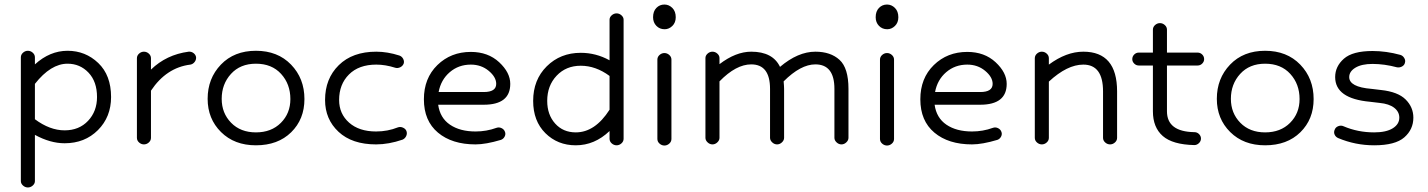

<svg xmlns="http://www.w3.org/2000/svg" viewBox="-20 -629 6300 847"><path d="M72 170V-376Q72 -388 81.5 -396.5Q91 -405 103 -405Q115 -405 124.5 -396.5Q134 -388 134 -376V-345Q200 -405 278 -405Q357 -405 413.5 -351Q470 -297 470 -201Q470 -113 412 -55Q354 3 265 3Q202 3 134 -34V170Q134 181 124.5 189.5Q115 198 103 198Q91 198 81.5 189.5Q72 181 72 170ZM278 -348Q204 -348 134 -259V-103Q200 -54 265 -54Q329 -54 368.5 -96Q408 -138 408 -201Q408 -269 370.5 -308.5Q333 -348 278 -348Z M584 -21V-372Q584 -384 593.5 -392.5Q603 -401 615 -401Q627 -401 636.5 -392.5Q646 -384 646 -372V-322Q714 -388 812 -401Q824 -402 833.5 -395Q843 -388 845 -377Q846 -365 838.5 -355.5Q831 -346 820 -344Q714 -331 646 -229V-21Q646 -9 636.5 -0.5Q627 8 615 8Q603 8 593.5 -0.5Q584 -9 584 -21Z M1109 12Q1014 12 955 -46.5Q896 -105 896 -193Q896 -283 954.5 -344Q1013 -405 1109 -405Q1205 -405 1264 -344Q1323 -283 1323 -192Q1323 -103 1264.5 -45.5Q1206 12 1109 12ZM1261 -192Q1261 -258 1220 -303Q1179 -348 1109 -348Q1040 -348 999 -303Q958 -258 958 -193Q958 -130 999.5 -87.5Q1041 -45 1109 -45Q1177 -45 1219 -87Q1261 -129 1261 -192Z M1639 8Q1533 8 1473.5 -47.5Q1414 -103 1414 -188Q1414 -282 1474.5 -341.5Q1535 -401 1640 -401Q1689 -401 1742 -384Q1753 -380 1758.5 -369.5Q1764 -359 1761 -349Q1757 -338 1746 -332.5Q1735 -327 1724 -330Q1680 -344 1640 -344Q1563 -344 1519.5 -300.5Q1476 -257 1476 -188Q1476 -127 1520 -88Q1564 -49 1639 -49Q1690 -49 1735 -67Q1746 -71 1757.5 -66Q1769 -61 1773 -51Q1777 -40 1772 -29Q1767 -18 1756 -13Q1695 8 1639 8Z M2078 8Q1974 8 1912 -44Q1850 -96 1850 -191Q1850 -284 1909.5 -342Q1969 -400 2057 -400Q2133 -400 2182 -354.5Q2231 -309 2231 -259Q2231 -167 2114 -167H1913Q1921 -109 1965 -79Q2009 -49 2078 -49Q2126 -49 2170 -65Q2181 -69 2192 -64Q2203 -59 2207 -49Q2212 -38 2206.5 -27Q2201 -16 2190 -12Q2123 8 2078 8ZM2057 -344Q2003 -344 1964 -310.5Q1925 -277 1915 -223H2114Q2169 -223 2169 -259Q2169 -289 2136 -316.5Q2103 -344 2057 -344Z M2669 -17V-51Q2603 12 2520 12Q2440 12 2386 -41.5Q2332 -95 2332 -184Q2332 -277 2392 -336.5Q2452 -396 2542 -396Q2609 -396 2669 -363V-542Q2669 -553 2678.5 -561.5Q2688 -570 2700 -570Q2712 -570 2721.5 -561.5Q2731 -553 2731 -542V-17Q2731 -5 2721.5 3.5Q2712 12 2700 12Q2688 12 2678.5 3.5Q2669 -5 2669 -17ZM2520 -45Q2605 -45 2669 -145V-294Q2608 -339 2542 -339Q2477 -339 2435.5 -295Q2394 -251 2394 -184Q2394 -123 2429 -84Q2464 -45 2520 -45Z M2880 -16V-366Q2880 -378 2889.5 -386.5Q2899 -395 2911 -395Q2923 -395 2932.5 -386.5Q2942 -378 2942 -366V-16Q2942 -4 2932.5 4.5Q2923 13 2911 13Q2899 13 2889.5 4.5Q2880 -4 2880 -16ZM2912 -500Q2890 -500 2875.5 -515Q2861 -530 2861 -553Q2861 -579 2875.5 -594Q2890 -609 2911 -609Q2931 -609 2946 -594Q2961 -579 2961 -553Q2961 -529 2946 -514.5Q2931 -500 2912 -500Z M3092 -21V-373Q3092 -384 3101.5 -392.5Q3111 -401 3123 -401Q3135 -401 3144.5 -392.5Q3154 -384 3154 -373V-346Q3226 -401 3294 -401Q3389 -401 3421 -334Q3500 -401 3577 -401Q3644 -401 3683.5 -365Q3723 -329 3723 -237V-21Q3723 -10 3713.5 -1Q3704 8 3692 8Q3680 8 3670.5 -1Q3661 -10 3661 -21V-237Q3661 -345 3577 -345Q3512 -345 3437 -270Q3439 -248 3439 -237V-21Q3439 -10 3429.5 -1Q3420 8 3408 8Q3396 8 3386.5 -1Q3377 -10 3377 -21V-237Q3377 -345 3294 -345Q3227 -345 3154 -270V-21Q3154 -10 3144.5 -1Q3135 8 3123 8Q3111 8 3101.5 -1Q3092 -10 3092 -21Z M3862 -16V-366Q3862 -378 3871.5 -386.5Q3881 -395 3893 -395Q3905 -395 3914.5 -386.5Q3924 -378 3924 -366V-16Q3924 -4 3914.5 4.5Q3905 13 3893 13Q3881 13 3871.5 4.5Q3862 -4 3862 -16ZM3894 -500Q3872 -500 3857.5 -515Q3843 -530 3843 -553Q3843 -579 3857.5 -594Q3872 -609 3893 -609Q3913 -609 3928 -594Q3943 -579 3943 -553Q3943 -529 3928 -514.5Q3913 -500 3894 -500Z M4268 8Q4164 8 4102 -44Q4040 -96 4040 -191Q4040 -284 4099.5 -342Q4159 -400 4247 -400Q4323 -400 4372 -354.5Q4421 -309 4421 -259Q4421 -167 4304 -167H4103Q4111 -109 4155 -79Q4199 -49 4268 -49Q4316 -49 4360 -65Q4371 -69 4382 -64Q4393 -59 4397 -49Q4402 -38 4396.5 -27Q4391 -16 4380 -12Q4313 8 4268 8ZM4247 -344Q4193 -344 4154 -310.5Q4115 -277 4105 -223H4304Q4359 -223 4359 -259Q4359 -289 4326 -316.5Q4293 -344 4247 -344Z M4545 -21V-372Q4545 -384 4554.5 -392.5Q4564 -401 4576 -401Q4588 -401 4597.5 -392.5Q4607 -384 4607 -372V-344Q4684 -401 4759 -401Q4908 -401 4908 -226V-21Q4908 -9 4898.5 -0.5Q4889 8 4877 8Q4865 8 4855.5 -0.5Q4846 -9 4846 -21V-226Q4846 -344 4759 -344Q4688 -344 4607 -269V-21Q4607 -9 4597.5 -0.5Q4588 8 4576 8Q4564 8 4554.5 -0.5Q4545 -9 4545 -21Z M5263 -340H5128V-138Q5128 -48 5249 -46Q5261 -46 5269.5 -37.5Q5278 -29 5278 -18Q5278 -6 5269 2.5Q5260 11 5249 11Q5153 9 5109.5 -29Q5066 -67 5066 -138V-340H5004Q4992 -340 4983.5 -348.5Q4975 -357 4975 -368Q4975 -380 4983.5 -388.5Q4992 -397 5004 -397H5066V-498Q5066 -510 5075.5 -518.5Q5085 -527 5097 -527Q5109 -527 5118.5 -518.5Q5128 -510 5128 -498V-397H5263Q5275 -397 5283.5 -388.5Q5292 -380 5292 -368Q5292 -357 5283.5 -348.5Q5275 -340 5263 -340Z M5561 12Q5466 12 5407 -46.5Q5348 -105 5348 -193Q5348 -283 5406.5 -344Q5465 -405 5561 -405Q5657 -405 5716 -344Q5775 -283 5775 -192Q5775 -103 5716.5 -45.5Q5658 12 5561 12ZM5713 -192Q5713 -258 5672 -303Q5631 -348 5561 -348Q5492 -348 5451 -303Q5410 -258 5410 -193Q5410 -130 5451.5 -87.5Q5493 -45 5561 -45Q5629 -45 5671 -87Q5713 -129 5713 -192Z M6042 12Q5959 12 5883 -20Q5872 -25 5867.5 -35.5Q5863 -46 5868 -57Q5872 -68 5884 -72.5Q5896 -77 5907 -72Q5970 -45 6042 -45Q6095 -45 6124 -63Q6153 -81 6153 -110Q6153 -136 6130.5 -153.5Q6108 -171 6066 -175L6024 -180Q5870 -194 5870 -289Q5870 -336 5908.5 -370Q5947 -404 6035 -404Q6095 -404 6157 -387Q6168 -384 6174.5 -373.5Q6181 -363 6178 -353Q6176 -342 6165.5 -336Q6155 -330 6143 -332Q6087 -347 6035 -347Q5987 -347 5959.5 -330.5Q5932 -314 5932 -289Q5932 -245 6030 -237L6072 -232Q6147 -224 6181 -190Q6215 -156 6215 -110Q6215 -58 6175 -23Q6135 12 6042 12Z"/></svg>

Font: Hoogli Medium
Style: Regular
Weight: 500
Designer: Anand Singh Naorem
Foundry: Brand New Type
Version: Version 1.00 b007